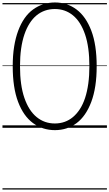

<svg xmlns="http://www.w3.org/2000/svg" viewBox="-20 -1035 886 1555"><path d="M425 19Q325 19 247.5 -38Q170 -95 126.5 -210Q83 -325 83 -499Q83 -586 94.5 -657.5Q106 -729 127.5 -786.5Q149 -844 179 -887Q209 -930 247.5 -958Q286 -986 330.5 -1000.5Q375 -1015 425 -1015Q524 -1015 600 -958Q676 -901 719.5 -786.5Q763 -672 763 -499Q763 -411 752 -339.5Q741 -268 719.5 -210.5Q698 -153 668 -109.5Q638 -66 600.5 -38Q563 -10 519 4.5Q475 19 425 19ZM424 -35Q466 -35 503 -48Q540 -61 571 -87Q602 -113 627 -151.5Q652 -190 669 -241.5Q686 -293 695 -357.5Q704 -422 704 -499Q704 -653 669 -756Q634 -859 571 -910.5Q508 -962 424 -962Q382 -962 344.5 -949Q307 -936 276 -910.5Q245 -885 220 -846Q195 -807 177.5 -755.5Q160 -704 151 -640Q142 -576 142 -499Q142 -345 177.5 -242Q213 -139 276.5 -87Q340 -35 424 -35ZM0 490H846V500H0ZM0 -20H846V0H0ZM0 -505H846V-500H0ZM0 -1010H846V-1000H0Z"/></svg>

Font: Playwrite NG Modern Guides
Style: Regular
Weight: 400
Designer: Veronika Burian, José Scaglione
Foundry: TypeTogether
Version: Version 1.003